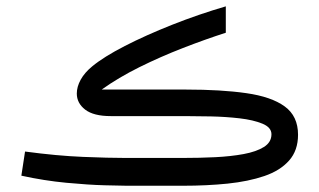

<svg xmlns="http://www.w3.org/2000/svg" viewBox="-20 -594 1021 614"><path d="M565.4 0H385.3Q366.2 0 314.2 -1.5Q262.2 -2.9 192.1 -9.5Q122.1 -16.1 48.3 -32.2L60.1 -109.4Q162.1 -95.7 245.1 -92.3Q328.1 -88.9 380.4 -88.9H564.9Q617.7 -88.9 668 -91.3Q718.3 -93.8 759 -101.3Q799.8 -108.9 824 -124Q848.1 -139.2 848.1 -164.6Q848.1 -186.5 819.3 -198.5Q790.5 -210.4 746.3 -215.6Q702.1 -220.7 655 -221.7Q607.9 -222.7 571.8 -222.7H334.5Q279.3 -222.7 252.4 -243.4Q225.6 -264.2 225.6 -294.9Q225.6 -316.4 238 -339.1Q250.5 -361.8 274.9 -381.8Q311.5 -412.1 378.9 -446.8Q446.3 -481.4 530.8 -514.9Q615.2 -548.3 702.1 -573.7V-489.3Q636.7 -468.3 564.9 -440.4Q493.2 -412.6 425.8 -379.2Q358.4 -345.7 305.2 -307.6H574.2Q687.5 -307.6 767.6 -296.1Q847.7 -284.7 890.4 -253.7Q933.1 -222.7 933.1 -163.1Q933.1 -112.8 904.5 -80.6Q876 -48.3 825.2 -31Q774.4 -13.7 707.8 -6.8Q641.1 0 565.4 0Z"/></svg>

Font: Vazirmatn UI
Style: Regular
Weight: 400
Designer: Saber Rastikerdar
Foundry: Saber Rastikerdar
Version: Version 33.003